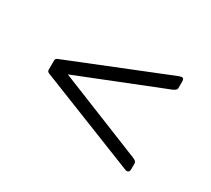

<svg xmlns="http://www.w3.org/2000/svg" viewBox="-80 -669 684 621"><g transform="rotate(30 261.5 -359.0)"><path d="M452 -195Q452 -187 447.5 -184Q443 -181 436 -184L68 -330Q60 -333 60 -340V-375Q60 -382 68 -385L436 -533Q444 -535 445 -535Q453 -535 453 -524V-498Q453 -491 440 -485L121 -358L439 -230Q446 -227 449 -224Q452 -221 452 -216Z"/></g></svg>

Font: Libre Franklin Thin
Style: Regular
Weight: 250
Designer: Pablo Impallari, Rodrigo Fuenzalida
Foundry: Impallari Type
Version: Version 1.002; ttfautohint (v1.5)